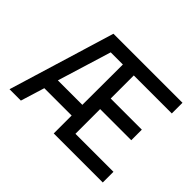

<svg xmlns="http://www.w3.org/2000/svg" viewBox="-142 -938 1182 1182"><g transform="rotate(45 449.0 -347.0)"><path d="M428 0V-156H190L142 0H43L254 -694H855V-601H524V-400H795V-308H524V-93H855V0ZM323 -601 215 -249H428L429 -601Z"/></g></svg>

Font: TitilliumText22L Lt
Style: Medium
Weight: 500
Designer: Campivisivi
Foundry: Campivisivi
Version: 1.000